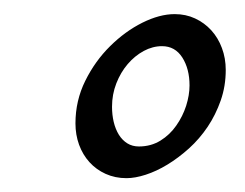

<svg xmlns="http://www.w3.org/2000/svg" viewBox="-20 -623 347 272"><path d="M176.8 -415.5Q193.8 -415.5 207.3 -423.8Q220.7 -432.1 229.7 -445.1Q238.8 -458 243.7 -473.1Q248.5 -488.3 248.5 -502Q248.5 -525.4 238.3 -541.5Q228 -557.6 209.5 -557.6Q196.3 -557.6 183.6 -550.8Q170.9 -543.9 160.9 -532.2Q150.9 -520.5 144.8 -504.9Q138.7 -489.3 138.7 -471.7Q138.7 -460.4 141.1 -450.2Q143.6 -439.9 148.4 -432.1Q153.3 -424.3 160.4 -419.9Q167.5 -415.5 176.8 -415.5ZM299.8 -523.9Q299.8 -501 292.7 -480.7Q285.6 -460.4 274.2 -443.4Q262.7 -426.3 247.8 -412.8Q232.9 -399.4 217.3 -389.9Q201.7 -380.4 186.5 -375.5Q171.4 -370.6 159.2 -370.6Q143.1 -370.6 129.6 -376.7Q116.2 -382.8 106.7 -393.3Q97.2 -403.8 92 -418Q86.9 -432.1 86.9 -448.2Q86.9 -480.5 100.8 -508.5Q114.7 -536.6 136 -557.6Q157.2 -578.6 181.6 -590.8Q206.1 -603 227.5 -603Q243.2 -603 256.3 -596.9Q269.5 -590.8 279.3 -580.1Q289.1 -569.3 294.4 -554.9Q299.8 -540.5 299.8 -523.9Z"/></svg>

Font: Gentium Plus Afr
Style: Italic
Weight: 400
Italic angle: -8°
Designer: J. Victor Gaultney, Annie Olsen, Iska Routamaa, Becca Hirsbrunner
Foundry: SIL International
Version: Version 5.000